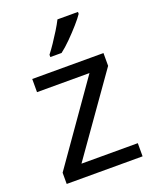

<svg xmlns="http://www.w3.org/2000/svg" viewBox="-142 -849 755 932"><g transform="rotate(-20 235.0 -383.0)"><path d="M431 0H39V-58L327 -468H56V-536H424V-470L140 -68H431ZM376 -766V-756Q364 -738 339 -709.5Q314 -681 285.5 -652.5Q257 -624 233 -606H175V-618Q190 -637 207.5 -663Q225 -689 242 -716.5Q259 -744 270 -766Z"/></g></svg>

Font: Noto Sans IKEA
Style: Regular
Weight: 400
Designer: Monotype Design Team
Foundry: Monotype Imaging Inc.
Version: Version 2.001